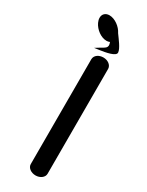

<svg xmlns="http://www.w3.org/2000/svg" viewBox="-202 -797 639 832"><g transform="rotate(30 117.5 -381.0)"><path d="M145.9 -590C123.7 -590 104.5 -577.3 103.8 -557.6C103.8 -557.2 103.8 -32.5 103.8 -32.4C103.8 -14.1 123.3 0 145.9 0C168.4 0 187.9 -13.9 187.9 -32.5V-557.6C187.4 -576 168.5 -590 145.9 -590ZM148 -712.8C135.5 -738.6 104.9 -761.5 77.1 -761.5C57 -761.5 44.8 -748.5 44.9 -730.8C44.9 -723.7 46.7 -716 50.4 -708.1C62.8 -681.6 92.7 -659 120.3 -659C126.4 -659 131.4 -660 136.6 -662.4C147.3 -635.2 132.2 -632.1 109.7 -618.3L89.5 -605.8L113 -609C142.8 -613.2 192.6 -621.7 190 -640.8C188.5 -660 163.1 -691.7 148 -712.8Z"/></g></svg>

Font: Hi.
Style: Bold
Weight: 400
Designer: Mew Too, Robert Jablonski
Foundry: Cannot Into Space Fonts
Version: Version 1.996